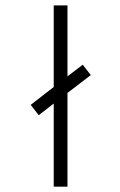

<svg xmlns="http://www.w3.org/2000/svg" viewBox="-20 -703 454 724"><path d="M182.6 1H234.4V-352.5L322.3 -419.9L292 -459L234.4 -415V-682.6H182.6V-375L95.7 -307.6L126 -268.6L182.6 -312.5Z"/></svg>

Font: Post No Bills Jaffna
Style: Regular
Weight: 400
Designer: Kosala Senevirathne, Siva Puranthara, Lasantha Premarathna, Tharique Azeez
Foundry: Mooniak
Version: Version 1.220 ; ttfautohint (v1.6)